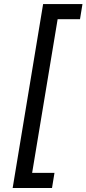

<svg xmlns="http://www.w3.org/2000/svg" viewBox="-20 -792 427 948"><path d="M42.5 136.2 192.9 -772H387.2L375 -697.3H264.6L138.7 61.5H249L236.8 136.2Z"/></svg>

Font: Inter
Style: Italic
Weight: 400
Italic angle: -9.3988°
Designer: Rasmus Andersson
Foundry: rsms
Version: Version 4.001;git-66647c0bb